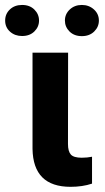

<svg xmlns="http://www.w3.org/2000/svg" viewBox="-62 -738 418 764"><path d="M209 -528.3 208.5 -165Q208.5 -135.7 220 -123Q231.4 -110.4 263.2 -110.4Q284.7 -110.4 304.2 -114.3V-7.3Q266.1 5.4 218.8 5.4Q69.8 5.4 67.4 -145.5V-528.3ZM-41.5 -656.2Q-41.5 -682.6 -22.7 -700.4Q-3.9 -718.3 25.9 -718.3Q56.2 -718.3 74.7 -700Q93.3 -681.6 93.3 -656.2Q93.3 -630.9 74.7 -612.8Q56.2 -594.7 25.9 -594.7Q-2.9 -594.7 -22.2 -612.1Q-41.5 -629.4 -41.5 -656.2ZM196.3 -656.2Q196.3 -682.1 215.6 -700.2Q234.9 -718.3 263.7 -718.3Q292 -718.3 311.8 -700.4Q331.5 -682.6 331.5 -656.2Q331.5 -630.9 312.7 -612.5Q293.9 -594.2 263.7 -594.2Q233.4 -594.2 214.8 -612.5Q196.3 -630.9 196.3 -656.2Z"/></svg>

Font: Robotiche
Style: Bold
Weight: 700
Designer: Google
Version: Version 2.001150; 2014